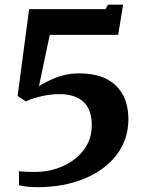

<svg xmlns="http://www.w3.org/2000/svg" viewBox="-20 -782 618 818"><path d="M60.5 -52.5Q93.5 -49 126.5 -49.5Q195.5 -49.5 251 -75.5Q306.5 -101.5 338.8 -146Q371 -190.5 371 -247Q371 -316 335.2 -348.5Q299.5 -381 232 -381Q196.5 -381 156.8 -372Q117 -363 90 -350L55 -373L104 -743H429.5L440 -762H504.5L483.5 -633.5H192L146 -415Q170.5 -431.5 216.5 -450.5Q262.5 -469.5 316.5 -469.5Q420.5 -469.5 473.8 -417.5Q527 -365.5 527 -274.5Q527 -188 477.2 -122.8Q427.5 -57.5 340.2 -21.2Q253 15 141.5 15.5Q123.5 15.5 101.5 13.8Q79.5 12 61 7Z"/></svg>

Font: Merriweather Text Regular
Style: Bold
Weight: 700
Designer: Eben Sorkin
Foundry: Eben Sorkin
Version: Version 2.100; ttfautohint (v1.7.19-72a1) -l 8 -r 50 -G 200 